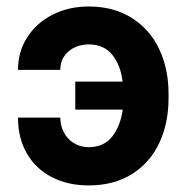

<svg xmlns="http://www.w3.org/2000/svg" viewBox="-20 -559 571 589"><path d="M165 -344.7H35.2Q35.2 -400.4 63.7 -444.8Q92.3 -489.3 141.8 -514.2Q191.4 -539.1 252 -539.1Q329.1 -539.1 384.5 -503.9Q439.9 -468.8 468.5 -408Q497.1 -347.2 497.1 -271.5V-257.8Q497.1 -181.6 468.8 -120.8Q440.4 -60.1 385 -25.1Q329.6 9.8 252 9.8Q188 9.8 138.9 -15.6Q89.8 -41 62.5 -88.1Q35.2 -135.3 35.2 -198.2H165Q165 -173.8 175.8 -153.1Q186.5 -132.3 206.3 -120.1Q226.1 -107.9 252 -107.4Q299.3 -107.9 324.5 -140.4Q349.6 -172.9 356.4 -222.7H210.9V-308.6H356Q350.1 -358.9 324.7 -390.6Q299.3 -422.4 252 -422.9Q213.4 -421.9 189.2 -400.4Q165 -378.9 165 -344.7Z"/></svg>

Font: Pretendard
Style: Bold
Weight: 700
Designer: Base glyphs from Inter by Rasmus Andersson; Hangeul glyphs from Noto Sans CJK(Source Han Sans) by Jang Soo-young and Kan
Foundry: Kil Hyung-jin
Version: Version 1.309